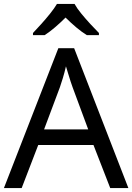

<svg xmlns="http://www.w3.org/2000/svg" viewBox="-20 -964 679 984"><path d="M545 0 459 -221H176L91 0H0L279 -717H360L638 0ZM352 -517Q349 -525 342 -546Q335 -567 328.5 -589.5Q322 -612 318 -624Q311 -593 302 -563.5Q293 -534 287 -517L206 -301H432ZM362 -944Q374 -922 396.5 -894.5Q419 -867 443.5 -840.5Q468 -814 487 -795V-784H425Q399 -800 371 -823.5Q343 -847 316 -874Q289 -847 262 -824Q235 -801 209 -784H149V-795Q168 -815 191.5 -841Q215 -867 237 -894.5Q259 -922 272 -944Z"/></svg>

Font: Noto Sans NKo
Style: Regular
Weight: 400
Designer: Monotype Design Team
Foundry: Monotype Imaging Inc.
Version: Version 2.003; ttfautohint (v1.8.4.7-5d5b)